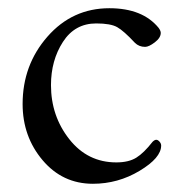

<svg xmlns="http://www.w3.org/2000/svg" viewBox="-20 -433 417 467"><path d="M333 -319Q318 -319 308 -329Q281 -358 265 -367Q249 -376 214 -376Q162 -376 133 -331Q104 -286 104 -226Q104 -151 148.5 -94.5Q193 -38 263 -38Q293 -38 311.5 -49.5Q330 -61 351 -88Q356 -93 360 -93Q364 -93 368 -88.5Q372 -84 372 -79Q372 -49 319.5 -17.5Q267 14 206 14Q132 14 83.5 -43.5Q35 -101 35 -180Q35 -275 95.5 -344Q156 -413 246 -413Q327 -413 366 -365Q371 -358 371 -353Q371 -341 356.5 -330Q342 -319 333 -319Z"/></svg>

Font: EB Garamond SC 12
Style: Regular
Weight: 400
Version: Version 0.016 ; ttfautohint (v0.97) -l 8 -r 50 -G 200 -x 0 -